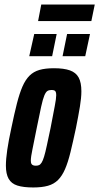

<svg xmlns="http://www.w3.org/2000/svg" viewBox="-20 -819 438 847"><path d="M127 8Q83 8 56.5 -0.5Q30 -9 18 -30.5Q6 -52 6 -88Q6 -117 12 -158Q18 -199 30 -254Q43 -317 54.5 -362Q66 -407 79 -437Q92 -467 110 -485Q128 -503 154 -510.5Q180 -518 218 -518Q262 -518 288.5 -508.5Q315 -499 327 -477Q339 -455 339 -416Q339 -388 332.5 -348.5Q326 -309 315 -254Q302 -193 291 -148Q280 -103 267 -73Q254 -43 236 -25Q218 -7 191.5 0.5Q165 8 127 8ZM138 -88Q146 -88 152 -90.5Q158 -93 163.5 -101.5Q169 -110 174.5 -128Q180 -146 186.5 -176.5Q193 -207 203 -254Q215 -317 221.5 -350.5Q228 -384 228 -399Q228 -410 225.5 -414.5Q223 -419 218.5 -420.5Q214 -422 207 -422Q196 -422 189 -417.5Q182 -413 175.5 -397.5Q169 -382 161.5 -348Q154 -314 142 -254Q130 -193 123 -159.5Q116 -126 116 -111Q116 -101 118.5 -96.5Q121 -92 126 -90Q131 -88 138 -88ZM256 -571 276 -669H377L356 -571ZM109 -571 131 -669H230L210 -571ZM148 -726 162 -799H398L383 -726Z"/></svg>

Font: Saira UltraCondensed ExtraBold
Style: Italic
Weight: 800
Width: 1
Italic angle: -12°
Designer: Hector Gatti with collaboration of the Omnibus-Type team
Foundry: Omnibus-Type
Version: Version 1.101